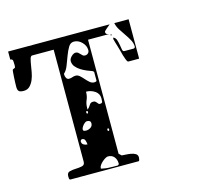

<svg xmlns="http://www.w3.org/2000/svg" viewBox="-105 -888 1210 1036"><g transform="rotate(-15 500.0 -370.0)"><path d="M587 -747Q585 -745 579.5 -740.5Q574 -736 568 -731Q562 -726 557 -721Q552 -716 552 -713Q552 -698 573 -697H453V-60L467 -47Q474 -46 488.5 -45.5Q503 -45 517.5 -42.5Q532 -40 543 -33.5Q554 -27 554 -13Q554 -10 552.5 -1.5Q551 7 547 7H167Q160 7 159.5 -2Q159 -11 159 -13Q159 -33 175 -37Q191 -41 209.5 -41.5Q228 -42 244 -45.5Q260 -49 260 -67V-693H140Q132 -693 128 -680Q124 -667 121 -648Q118 -629 114 -606.5Q110 -584 102 -565Q94 -546 81 -533Q68 -520 47 -520Q27 -520 20 -527Q13 -534 13 -551Q13 -560 13.5 -575.5Q14 -591 15 -607Q16 -623 17 -634.5Q18 -646 20 -647L33 -653Q34 -654 34.5 -660Q35 -666 35 -669Q35 -678 34 -690Q33 -702 20 -702V-747ZM633 -527Q629 -527 626 -532.5Q623 -538 620.5 -545Q618 -552 616 -558.5Q614 -565 613 -567Q611 -575 607 -590Q603 -605 598.5 -620Q594 -635 590.5 -646.5Q587 -658 587 -660Q586 -661 586 -662V-667Q586 -671 587 -673Q600 -668 604.5 -654Q609 -640 611.5 -625Q614 -610 616 -598.5Q618 -587 627 -587H680Q681 -587 683.5 -589.5Q686 -592 687 -593V-596Q687 -615 677 -633.5Q667 -652 654 -670.5Q641 -689 629 -708Q617 -727 613 -747H693V-527ZM440 -520Q440 -521 437.5 -523.5Q435 -526 433 -527Q421 -531 404 -538Q387 -545 371 -555Q355 -565 344 -578.5Q333 -592 333 -610Q333 -622 345.5 -634.5Q358 -647 370 -647Q378 -647 383.5 -642.5Q389 -638 393.5 -633Q398 -628 403 -623.5Q408 -619 416 -619Q426 -619 433 -625.5Q440 -632 440 -643Q440 -667 420.5 -687Q401 -707 376 -707Q357 -707 345.5 -688Q334 -669 324.5 -643.5Q315 -618 305 -592Q295 -566 280 -553V-547Q280 -538 285 -529Q290 -520 300 -520Q310 -520 319 -523.5Q328 -527 338 -527Q350 -527 360.5 -517.5Q371 -508 381 -496.5Q391 -485 402 -475.5Q413 -466 426 -466Q429 -466 434.5 -467Q440 -468 440 -473ZM580 -687Q577 -686 577 -690Q577 -694 580 -693Q583 -693 583 -690Q583 -687 580 -687ZM353 -333Q365 -343 371.5 -355Q378 -367 392 -367Q401 -367 405 -363.5Q409 -360 412 -356.5Q415 -353 417.5 -349.5Q420 -346 426 -346Q439 -346 440 -354.5Q441 -363 441 -373Q441 -399 419 -414Q397 -429 370 -429Q370 -404 361.5 -385Q353 -366 353 -343ZM347 -313Q352 -313 352 -320Q352 -327 347 -327Q342 -327 342 -320Q342 -313 347 -313ZM354 -257Q354 -274 333 -274Q328 -274 322 -269.5Q316 -265 311 -259Q306 -253 303 -247Q300 -241 300 -237Q300 -229 305.5 -227.5Q311 -226 316 -226Q330 -226 342 -234Q354 -242 354 -257ZM433 -193Q438 -193 438 -200Q438 -207 433 -207Q428 -207 428 -200Q428 -193 433 -193ZM273 -177Q273 -164 283 -158Q293 -152 304 -152Q304 -160 300 -173.5Q296 -187 283 -187H280Q276 -184 273 -180ZM440 -10Q440 -31 428 -46Q416 -61 393 -61Q388 -61 379 -56Q370 -51 361.5 -43.5Q353 -36 346.5 -27Q340 -18 340 -10V-7Q363 -2 376.5 -1Q390 0 410 0H433Q438 -2 440 -7Z"/></g></svg>

Font: Genkaimincho
Style: Regular
Weight: 800
Designer: Dr. Ken Lunde (project architect, glyph set definition & overall production); Masataka HATTORI \u670D \u90E8 \u6B63 \u8C
Foundry: Adobe Systems Incorporated
Version: Version 1.00